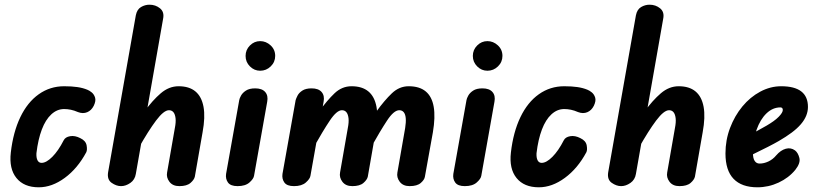

<svg xmlns="http://www.w3.org/2000/svg" viewBox="-20 -792 3486 817"><path d="M145 5Q82 5 50 -34.5Q18 -74 26 -143Q36 -230 66.5 -293.5Q97 -357 145 -391Q193 -425 253 -425Q285 -425 309 -421.5Q333 -418 352 -410Q360 -407 370 -399Q380 -391 384.5 -377Q389 -363 379 -342Q369 -322 351 -314.5Q333 -307 312 -315Q296 -322 281.5 -325Q267 -328 253 -328Q223 -328 198.5 -305.5Q174 -283 158 -241Q142 -199 135 -140Q134 -121 139.5 -110Q145 -99 157 -99Q177 -99 202.5 -124.5Q228 -150 251 -195Q258 -209 278.5 -212.5Q299 -216 322 -204Q345 -193 348.5 -173.5Q352 -154 347 -144Q310 -75 255.5 -35Q201 5 145 5Z M495 0Q475 0 455 -14Q435 -28 440 -59L558 -727Q563 -752 580 -762Q597 -772 616 -772Q642 -772 661 -756.5Q680 -741 674 -712L558 -52Q554 -27 534.5 -13.5Q515 0 495 0ZM743 0Q715 0 701 -18.5Q687 -37 691 -58L724 -247Q729 -272 727 -289Q725 -306 718 -314.5Q711 -323 699 -323Q677 -323 644 -279Q611 -235 570 -162L595 -318Q629 -365 664 -395Q699 -425 740 -425Q785 -425 811.5 -403Q838 -381 846 -337.5Q854 -294 842 -229L809 -40Q806 -27 790.5 -13.5Q775 0 743 0Z M991 0Q961 0 950 -15.5Q939 -31 942 -52L998 -366Q999 -373 1005.5 -385Q1012 -397 1026.5 -406.5Q1041 -416 1066 -416Q1095 -416 1108.5 -400.5Q1122 -385 1117 -359L1061 -44Q1059 -31 1041.5 -15.5Q1024 0 991 0ZM1087 -491Q1062 -491 1043.5 -509.5Q1025 -528 1025 -554Q1025 -580 1043.5 -598.5Q1062 -617 1087 -617Q1112 -617 1131.5 -599Q1151 -581 1151 -554Q1151 -528 1132 -509.5Q1113 -491 1087 -491Z M1231 0Q1201 0 1190 -15.5Q1179 -31 1182 -52L1238 -366Q1240 -373 1246 -385Q1252 -397 1266.5 -406.5Q1281 -416 1306 -416Q1335 -416 1348.5 -400.5Q1362 -385 1357 -359L1301 -44Q1299 -31 1281.5 -15.5Q1264 0 1231 0ZM1479 0Q1451 0 1437 -18.5Q1423 -37 1427 -58L1460 -247Q1465 -272 1463 -289Q1461 -306 1454 -314.5Q1447 -323 1435 -323Q1413 -323 1383.5 -279Q1354 -235 1313 -162L1338 -318Q1372 -365 1403.5 -395Q1435 -425 1476 -425Q1521 -425 1547.5 -403Q1574 -381 1582 -337.5Q1590 -294 1578 -229L1545 -40Q1542 -27 1526.5 -13.5Q1511 0 1479 0ZM1723 0Q1695 0 1681 -18.5Q1667 -37 1671 -58L1704 -247Q1708 -272 1706.5 -289Q1705 -306 1698 -314.5Q1691 -323 1679 -323Q1656 -323 1627 -279Q1598 -235 1557 -162L1582 -318Q1616 -365 1647.5 -395Q1679 -425 1719 -425Q1765 -425 1791.5 -403Q1818 -381 1825.5 -337.5Q1833 -294 1822 -229L1788 -40Q1786 -27 1770.5 -13.5Q1755 0 1723 0Z M1958 0Q1928 0 1917 -15.5Q1906 -31 1909 -52L1965 -366Q1966 -373 1972.5 -385Q1979 -397 1993.5 -406.5Q2008 -416 2033 -416Q2062 -416 2075.5 -400.5Q2089 -385 2084 -359L2028 -44Q2026 -31 2008.5 -15.5Q1991 0 1958 0ZM2054 -491Q2029 -491 2010.5 -509.5Q1992 -528 1992 -554Q1992 -580 2010.5 -598.5Q2029 -617 2054 -617Q2079 -617 2098.5 -599Q2118 -581 2118 -554Q2118 -528 2099 -509.5Q2080 -491 2054 -491Z M2273 5Q2210 5 2178 -34.5Q2146 -74 2154 -143Q2164 -230 2194.5 -293.5Q2225 -357 2273 -391Q2321 -425 2381 -425Q2413 -425 2437 -421.5Q2461 -418 2480 -410Q2488 -407 2498 -399Q2508 -391 2512.5 -377Q2517 -363 2507 -342Q2497 -322 2479 -314.5Q2461 -307 2440 -315Q2424 -322 2409.5 -325Q2395 -328 2381 -328Q2351 -328 2326.5 -305.5Q2302 -283 2286 -241Q2270 -199 2263 -140Q2262 -121 2267.5 -110Q2273 -99 2285 -99Q2305 -99 2330.5 -124.5Q2356 -150 2379 -195Q2386 -209 2406.5 -212.5Q2427 -216 2450 -204Q2473 -193 2476.5 -173.5Q2480 -154 2475 -144Q2438 -75 2383.5 -35Q2329 5 2273 5Z M2623 0Q2603 0 2583 -14Q2563 -28 2568 -59L2686 -727Q2691 -752 2708 -762Q2725 -772 2744 -772Q2770 -772 2789 -756.5Q2808 -741 2802 -712L2686 -52Q2682 -27 2662.5 -13.5Q2643 0 2623 0ZM2871 0Q2843 0 2829 -18.5Q2815 -37 2819 -58L2852 -247Q2857 -272 2855 -289Q2853 -306 2846 -314.5Q2839 -323 2827 -323Q2805 -323 2772 -279Q2739 -235 2698 -162L2723 -318Q2757 -365 2792 -395Q2827 -425 2868 -425Q2913 -425 2939.5 -403Q2966 -381 2974 -337.5Q2982 -294 2970 -229L2937 -40Q2934 -27 2918.5 -13.5Q2903 0 2871 0Z M3203 5Q3136 5 3101.5 -31Q3067 -67 3067 -139Q3067 -196 3086.5 -247.5Q3106 -299 3139 -339Q3172 -379 3215 -402Q3258 -425 3304 -425Q3361 -425 3389.5 -403Q3418 -381 3418 -337Q3418 -318 3410.5 -299.5Q3403 -281 3387.5 -263Q3372 -245 3348.5 -227.5Q3325 -210 3294 -192Q3275 -181 3247.5 -167Q3220 -153 3187 -137Q3154 -121 3119 -105L3134 -198Q3145 -204 3164.5 -214.5Q3184 -225 3205.5 -237Q3227 -249 3243 -258Q3277 -278 3294 -295.5Q3311 -313 3311 -324Q3311 -329 3308.5 -332Q3306 -335 3301 -335Q3268 -335 3241.5 -309.5Q3215 -284 3199.5 -240Q3184 -196 3184 -140Q3184 -118 3191.5 -107Q3199 -96 3212 -96Q3231 -96 3250 -105Q3269 -114 3283 -131Q3302 -153 3323.5 -159Q3345 -165 3363 -152Q3376 -142 3381.5 -120Q3387 -98 3364 -69Q3336 -35 3293 -15Q3250 5 3203 5Z"/></svg>

Font: Edu VIC WA NT Beginner
Style: Bold
Weight: 700
Designer: Tina and Corey Anderson
Foundry: Google for Education
Version: Version 1.003